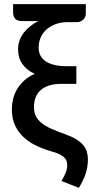

<svg xmlns="http://www.w3.org/2000/svg" viewBox="-20 -740 443 924"><path d="M393 -675Q393 -665.5 389.5 -657.8Q386 -650 380 -644.8Q374 -639.5 366.5 -636.5Q359 -633.5 351 -633.5H305.5Q274 -633.5 248.5 -624.2Q223 -615 204.5 -598.8Q186 -582.5 176 -560Q166 -537.5 166 -511.5Q166 -467 200.8 -444.2Q235.5 -421.5 300 -421.5H347.5V-336.5H276Q241.5 -336.5 216.5 -328.5Q191.5 -320.5 175.2 -305.8Q159 -291 151.2 -270.5Q143.5 -250 143.5 -225.5Q143.5 -200 152.5 -181.5Q161.5 -163 180 -148Q198.5 -133 227.2 -120.2Q256 -107.5 295 -93.5Q326 -82.5 346.8 -69.8Q367.5 -57 380 -42.2Q392.5 -27.5 397.8 -10.5Q403 6.5 403 26.5Q403 63.5 391.8 97Q380.5 130.5 359.5 164L276 131Q285.5 115.5 294.5 95Q303.5 74.5 303.5 55.5Q303.5 45 300.8 36Q298 27 290.5 19Q283 11 269.8 4Q256.5 -3 235.5 -9Q196.5 -20 160.8 -36Q125 -52 97.5 -76.2Q70 -100.5 53.5 -134.2Q37 -168 37 -215Q37 -237.5 42.5 -261.8Q48 -286 61 -308.8Q74 -331.5 95 -351.2Q116 -371 147 -384.5Q108 -402.5 87.5 -432.2Q67 -462 67 -503.5Q67 -526.5 74.5 -546.5Q82 -566.5 95 -583.2Q108 -600 125.8 -614Q143.5 -628 164 -638.5H87Q63 -638.5 53 -649.8Q43 -661 43 -680V-720H393Z"/></svg>

Font: Lato SemiBold
Style: Regular
Weight: 600
Designer: Lukasz Dziedzic with Adam Twardoch and Botio Nikoltchev
Foundry: tyPoland Lukasz Dziedzic
Version: Version 2.015; 2015-08-06; http://www.latofonts.com/